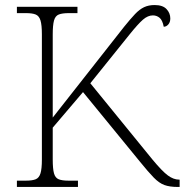

<svg xmlns="http://www.w3.org/2000/svg" viewBox="-20 -741 732 761"><path d="M47 0V-25H83Q108 -25 121.5 -30.5Q135 -36 140.5 -54Q146 -72 146 -108V-605Q146 -642 140.5 -660Q135 -678 121.5 -683.5Q108 -689 83 -689H47V-714H287V-689H253Q227 -689 213 -683.5Q199 -678 194 -659.5Q189 -641 189 -604V-275L472 -635Q497 -666 515 -685Q533 -704 551 -712.5Q569 -721 593 -721Q625 -721 640 -705Q655 -689 655 -668Q655 -653 647 -644Q639 -635 629 -635Q624 -661 612.5 -670.5Q601 -680 586 -680Q566 -680 546.5 -663Q527 -646 494 -605L338 -411L584 -109Q623 -62 645.5 -45.5Q668 -29 690 -29H692V0H684Q653 0 632 -7.5Q611 -15 589.5 -37Q568 -59 534 -101L309 -376L189 -235V-109Q189 -72 194 -54Q199 -36 212.5 -30.5Q226 -25 251 -25H289V0Z"/></svg>

Font: Noto Serif ExtraLight
Style: Regular
Weight: 200
Designer: Monotype Design Team
Foundry: Monotype Imaging Inc.
Version: Version 2.015; ttfautohint (v1.8.4.7-5d5b)